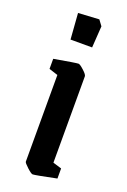

<svg xmlns="http://www.w3.org/2000/svg" viewBox="-131 -696 499 752"><g transform="rotate(20 118.0 -320.0)"><path d="M67 -28V-389L30 -401V-443Q120 -459 130 -459Q136 -459 153 -443.5Q170 -428 170 -421V-61L206 -50V-8Q119 10 109 10Q103 10 85 -6.5Q67 -23 67 -28ZM60 -645 147 -650 164 -627 158 -537H68Z"/></g></svg>

Font: Grenze Medium
Style: Regular
Weight: 500
Designer: Renata Polastri
Foundry: Omnibus-Type
Version: Version 1.002; ttfautohint (v1.8)